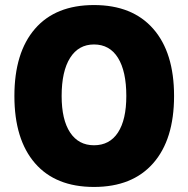

<svg xmlns="http://www.w3.org/2000/svg" viewBox="-20 -730 745 760"><path d="M352 10Q200 10 118.5 -84Q37 -178 37 -350Q37 -522 118.5 -616Q200 -710 352 -710Q504 -710 586.5 -616Q669 -522 669 -350Q669 -178 586.5 -84Q504 10 352 10ZM352 -155Q414 -155 447 -205.5Q480 -256 480 -350Q480 -448 447 -501Q414 -554 352 -554Q291 -554 257.5 -501Q224 -448 224 -350Q224 -256 257.5 -205.5Q291 -155 352 -155Z"/></svg>

Font: Lexend ExtraBold
Style: Regular
Weight: 800
Designer: Bonnie Shaver-Troup, Thomas Jockin
Foundry: Lexend
Version: Version 1.007; ttfautohint (v1.8.3)